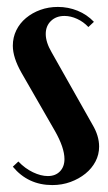

<svg xmlns="http://www.w3.org/2000/svg" viewBox="-20 -524 312 554"><path d="M235 -446Q221 -461 202.5 -469.5Q184 -478 166 -478Q142 -478 127 -463.5Q112 -449 112 -426Q112 -402 129 -373L247 -164Q266 -132 266 -101Q266 -78 255.5 -58Q245 -38 226.5 -23Q208 -8 183.5 1Q159 10 131 10Q61 10 17 -43L33 -58Q52 -38 75 -27Q98 -16 118 -16Q140 -16 153 -29.5Q166 -43 166 -65Q166 -98 138 -147L42 -314Q17 -358 17 -392Q17 -416 27 -436.5Q37 -457 55 -472Q73 -487 96.5 -495.5Q120 -504 147 -504Q177 -504 204 -493Q231 -482 251 -461Z"/></svg>

Font: Moniqa Extra Bold Narrow Heading
Style: Regular
Weight: 800
Width: 4
Designer: Rajesh Rajput
Foundry: Rajesh Rajput
Version: Version 1.000;December 15, 2022;FontCreator 14.0.0.2794 32-b